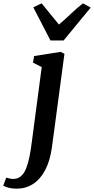

<svg xmlns="http://www.w3.org/2000/svg" viewBox="-146 -877 565 1153"><path d="M166 6.5Q154.5 89.5 125 145Q95.5 200.5 51.8 228.2Q8 256 -45.5 256Q-71.5 256 -92 251Q-112.5 246 -126.5 238L-108.5 189.5Q-100.5 192 -89.5 194.8Q-78.5 197.5 -66.5 197.5Q-38.5 197.5 -19.5 180.5Q-0.5 163.5 11.5 133Q23.5 102.5 31.5 61.5Q39.5 20.5 45.5 -28L104.5 -474L52 -501L59 -540.5L218.5 -565.5L241 -554ZM157 -634 54 -833 104 -857Q129.5 -826.5 155.2 -794Q181 -761.5 208 -729.5Q245 -761 279 -793.5Q313 -826 352 -857L398.5 -831.5L236 -634Z"/></svg>

Font: Merriweather 24pt SemiCondensed
Style: Bold Italic
Weight: 700
Width: 4
Italic angle: -7.8°
Designer: Eben Sorkin
Foundry: Eben Sorkin
Version: Version 2.101